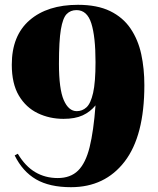

<svg xmlns="http://www.w3.org/2000/svg" viewBox="-20 -764 657 798"><path d="M275 14Q186 14 130 -18.5Q74 -51 41 -118L54 -125Q85 -73 126.5 -48.5Q168 -24 220 -24Q273 -24 304.5 -55Q336 -86 352.5 -152.5Q369 -219 377 -326Q355 -299 323.5 -284.5Q292 -270 244 -270Q186 -270 137 -293.5Q88 -317 58.5 -366.5Q29 -416 29 -495Q29 -616 103 -680Q177 -744 304 -744Q384 -744 437.5 -718Q491 -692 522.5 -645.5Q554 -599 567 -539Q580 -479 580 -410Q580 -199 498 -92.5Q416 14 275 14ZM299 -302Q322 -302 339.5 -318Q357 -334 367 -378Q377 -422 377 -506Q377 -612 359.5 -667Q342 -722 298 -722Q273 -722 257 -705.5Q241 -689 233 -641.5Q225 -594 225 -499Q225 -394 245 -348Q265 -302 299 -302Z"/></svg>

Font: Literata 72pt ExtraBold
Style: Regular
Weight: 800
Designer: Latin by Veronika Burian and Jose Scaglione. Greek by Irene Vlachou. Cyrillic by Vera Evstafieva.
Foundry: TypeTogether
Version: Version 3.002